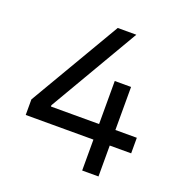

<svg xmlns="http://www.w3.org/2000/svg" viewBox="-128 -818 880 929"><g transform="rotate(20 312.5 -353.5)"><path d="M46.9 -239.3 321.3 -707H417L143.6 -239.3L147.5 -251V-239.3H589.8V-159.2H46.9ZM395.5 -460.9H479.5V0H395.5Z"/></g></svg>

Font: Wanted Sans Variable
Style: Regular
Weight: 400
Designer: Original Design by Kil Hyung-jin and Kang Hanbin, Wanted Lab, Inc; Hangeul from Source Han Sans by Jang Soo-young and Ka
Foundry: Wanted Lab, Inc.
Version: Version 1.003;Glyphs 3.2 (3227)